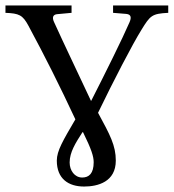

<svg xmlns="http://www.w3.org/2000/svg" viewBox="-28 -670 636 703"><path d="M227 -75C227 -113 249 -147 274 -186H276C307 -123 315 -97 315 -76C315 -35 298 -20 273 -20C245 -20 227 -46 227 -75ZM-8 -623C42 -621 55 -615 76 -576C138 -461 190 -357 248 -233C203 -156 180 -118 180 -82C180 -15 223 13 280 13C330 13 396 -4 396 -82C396 -137 375 -176 331 -257C387 -373 457 -508 490 -561C522 -613 528 -620 588 -623V-650H386V-623L435 -619C452 -617 454 -606 446 -588C422 -532 356 -399 306 -301H305C247 -425 211 -499 170 -589C162 -606 166 -616 180 -618L234 -623V-650H-8Z"/></svg>

Font: erewhon
Style: Regular
Weight: 400
Version: Version 1.0.0